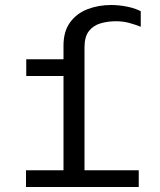

<svg xmlns="http://www.w3.org/2000/svg" viewBox="-20 -748 640 768"><path d="M234 0V-444H85V-511H234V-566Q234 -622 260 -658Q286 -694 329.5 -711Q373 -728 425 -728Q455 -728 488 -721.5Q521 -715 543 -703V-641Q523 -649 498 -656Q473 -663 443 -663Q411 -663 382 -654.5Q353 -646 335.5 -623.5Q318 -601 318 -559V0ZM84 0V-67H535V0Z"/></svg>

Font: Chivo Mono Medium Light
Style: Regular
Weight: 300
Monospace: yes
Version: Version 1.008